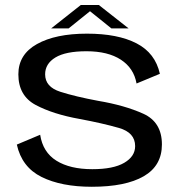

<svg xmlns="http://www.w3.org/2000/svg" viewBox="-20 -728 712 753"><path d="M340 4.5Q472.5 4.5 543.8 -36.8Q615 -78 615 -161.5Q615 -249 542 -282Q469 -315 365 -332.5Q276.5 -349 216.8 -368Q157 -387 157 -436.5Q157 -478 197.2 -502.5Q237.5 -527 319 -527Q403.5 -527 454.2 -493.8Q505 -460.5 515.5 -400.5L607 -438.5Q589 -520 515.5 -558Q442 -596 321 -596Q198 -596 125 -555.2Q52 -514.5 52 -436.5Q52 -352.5 120.2 -316.2Q188.5 -280 292 -261.5Q383 -244.5 446.5 -226.2Q510 -208 510 -155Q510 -114.5 467.2 -89.5Q424.5 -64.5 342 -64.5Q254.5 -64.5 201.2 -97.8Q148 -131 137.5 -199.5L46 -161Q65.5 -72.5 143 -34Q220.5 4.5 340 4.5ZM180.5 -616.5H249L333 -684L417 -616.5H484.5L367.5 -708.5H297Z"/></svg>

Font: Anybody SemiExpanded
Style: Regular
Weight: 400
Width: 6
Designer: Tyler Finck
Foundry: Etcetera Type Company
Version: Version 1.113;gftools[0.9.25]